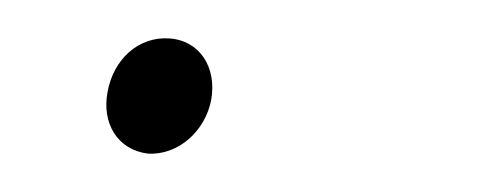

<svg xmlns="http://www.w3.org/2000/svg" viewBox="-20 -75 249 100"><path d="M57 5C73 6 87 -7 90 -23C93 -40 84 -54 68 -55C52 -56 39 -44 36 -27C33 -11 41 3 57 5Z"/></svg>

Font: Fixel Display Thin
Style: Italic
Weight: 100
Italic angle: -10°
Designer: AlfaBravo + MacPaw
Foundry: Kyrylo Tkachov, Marchela Mozhyna, Serhii Makarenko, Maria Weinstein, Zakhar Kryvoshyya
Version: Version 1.210;Glyphs 3.2 (3217)